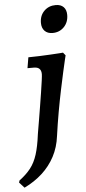

<svg xmlns="http://www.w3.org/2000/svg" viewBox="-126 -755 463 1033"><g transform="rotate(-5 105.5 -238.0)"><path d="M161.8 -17.8Q154.2 43 128.1 92.3Q102 141.6 60.4 179.5Q18.9 217.4 -36.3 244.2L-63.5 214.3L-60 203.2Q-22.4 175.2 1.1 145.3Q24.5 115.4 38.1 72.4Q51.8 29.3 59.9 -35.7Q59.9 -35.7 63.4 -56.8Q66.9 -77.8 72.7 -111.6Q78.4 -145.4 84.7 -184.2Q90.9 -223 96.7 -259.4Q102.4 -295.7 105.9 -322Q109.4 -348.3 109.4 -356.4Q109.4 -394.9 70.4 -394.9H35.3L45.1 -452.8Q72.6 -452.8 105 -454.2Q137.5 -455.7 166.5 -457.1Q195.5 -458.6 214.2 -460Q232.9 -461.5 232.9 -461.5L245.6 -445.9Q245.6 -445.9 239.9 -422.6Q234.3 -399.3 225.1 -358Q216 -316.8 204.6 -262.6Q193.3 -208.5 182.1 -145.9Q171 -83.3 161.8 -17.8ZM186.7 -571.7Q159.2 -571.7 143.8 -587.8Q128.5 -603.9 128.5 -631Q128.5 -670.7 153.4 -695.3Q178.2 -720 215.9 -720Q243 -720 258.1 -704.9Q273.2 -689.7 273.2 -662.1Q273.2 -622.4 248.6 -597.1Q224 -571.7 186.7 -571.7Z"/></g></svg>

Font: Alegreya
Style: Italic
Weight: 400
Italic angle: -7°
Designer: Juan Pablo del Peral
Foundry: Huerta Tipografica
Version: Version 2.009